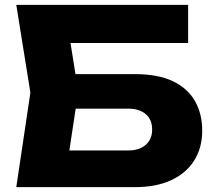

<svg xmlns="http://www.w3.org/2000/svg" viewBox="-20 -770 882 790"><path d="M204 -465H535Q630 -465 691 -436Q752 -407 782 -354.5Q812 -302 812 -232Q812 -162 779 -109.5Q746 -57 684 -28.5Q622 0 535 0H47L105 -389L47 -750H754V-593H176L255 -688L302 -393L251 -56L172 -151H508Q553 -151 579.5 -174Q606 -197 606 -237Q606 -278 579.5 -300.5Q553 -323 508 -323H204Z"/></svg>

Font: Unbounded
Style: Bold
Weight: 700
Designer: Luke Prowse, Jean-Baptiste Morizot, Fátima Lázaro, Florian Runge
Foundry: NaN
Version: Version 1.700